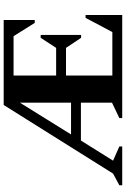

<svg xmlns="http://www.w3.org/2000/svg" viewBox="164 -864 700 1069"><g transform="rotate(-90 514.5 -330.0)"><path d="M464 -660H937V-487H921L847 -605H628V-368H782L838 -454H854V-229H838L782 -313H628V-55H870L949 -204H965V0H391V-16L477 -57V-230H266L154 -51L233 -16V0H17V-16L82 -51ZM300 -285H477V-570Z"/></g></svg>

Font: Spectral
Style: Bold
Weight: 700
Designer: Jean-Baptiste Levee
Foundry: Production Type
Version: Version 2.001